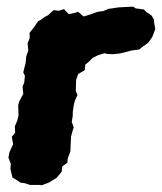

<svg xmlns="http://www.w3.org/2000/svg" viewBox="-20 -531 481 570"><path d="M69 18 54 13 40 11 32 5 17 -4 11 -29 12 -45 5 -63 8 -79 19 -103 15 -125 25 -137 24 -156 31 -172 35 -188 34 -219 38 -232 49 -252 47 -274 52 -286 54 -306 49 -316 56 -344 58 -364 64 -381 62 -403 68 -417V-434L81 -450L93 -468L101 -472L113 -481L123 -486L139 -501L154 -499L170 -504L184 -489L203 -493L212 -496L228 -482L248 -488L270 -496L286 -498L303 -505L312 -506L331 -509L367 -511H376L383 -506L407 -503L415 -495L430 -485L437 -473L438 -461L441 -445L432 -421L420 -404L403 -392L393 -384L370 -381L348 -375L334 -372L314 -370L298 -371L290 -373L271 -367L255 -359L244 -348L233 -339L232 -323L212 -311L206 -294L205 -261L210 -249L202 -231L199 -219L196 -198V-187L193 -169L199 -153L195 -141L191 -126L190 -107L189 -82L181 -60L180 -48L165 -37L163 -21L148 -3L135 5L125 11L104 19L98 18Z"/></svg>

Font: Winky Rough
Style: Bold Italic
Weight: 700
Italic angle: -8.97852°
Designer: Simon Atzbach
Foundry: typofactur
Version: Version 1.206; ttfautohint (v1.8.4.7-5d5b)